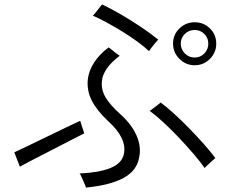

<svg xmlns="http://www.w3.org/2000/svg" viewBox="-20 -824 1040 871"><path d="M370 27Q369 22 363 8.5Q357 -5 351 -19Q345 -33 341 -37Q430 -41 481.5 -62Q533 -83 542 -125Q557 -197 470 -275Q420 -322 397 -366.5Q374 -411 378 -461Q382 -502 407 -540.5Q432 -579 473 -609Q478 -606 488 -597.5Q498 -589 508.5 -581Q519 -573 523 -571Q446 -513 442 -453Q439 -415 460 -380.5Q481 -346 527 -305Q577 -260 599.5 -209Q622 -158 611 -108Q600 -49 540 -16.5Q480 16 370 27ZM863 -528Q823 -528 794 -557Q765 -586 765 -626Q765 -667 794 -695Q823 -723 863 -723Q904 -723 932.5 -695Q961 -667 961 -626Q961 -586 932.5 -557Q904 -528 863 -528ZM908 -62Q888 -91 857.5 -126.5Q827 -162 792 -199Q757 -236 722.5 -268Q688 -300 659 -321Q664 -324 674.5 -332Q685 -340 695.5 -348Q706 -356 709 -359Q737 -338 771.5 -306.5Q806 -275 841 -239Q876 -203 906.5 -168.5Q937 -134 957 -107Q953 -104 942.5 -94.5Q932 -85 922 -75.5Q912 -66 908 -62ZM70 -68Q68 -74 62.5 -87.5Q57 -101 52 -114.5Q47 -128 45 -133Q70 -145 110.5 -164Q151 -183 195.5 -205Q240 -227 280 -246Q320 -265 344 -276Q345 -272 349 -259.5Q353 -247 357 -235Q361 -223 362 -219Q340 -208 300.5 -187.5Q261 -167 216 -144Q171 -121 131.5 -100.5Q92 -80 70 -68ZM656 -592Q635 -612 603.5 -635Q572 -658 535.5 -680.5Q499 -703 464 -722Q429 -741 401 -753Q406 -757 414.5 -768Q423 -779 431.5 -789.5Q440 -800 443 -804Q483 -785 529.5 -758Q576 -731 620.5 -701Q665 -671 698 -644Q694 -641 685 -630Q676 -619 667.5 -608Q659 -597 656 -592ZM863 -563Q889 -563 907 -581.5Q925 -600 925 -626Q925 -652 907 -670Q889 -688 863 -688Q837 -688 818.5 -670Q800 -652 800 -626Q800 -600 818.5 -581.5Q837 -563 863 -563Z"/></svg>

Font: Zen Kaku Gothic Antique
Style: Regular
Weight: 400
Designer: Yoshimichi Ohira
Foundry: Positype
Version: Version 1.001